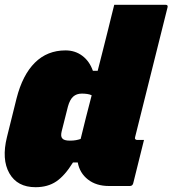

<svg xmlns="http://www.w3.org/2000/svg" viewBox="-25 -770 719 800"><path d="M248 -560Q288 -560 318 -537.5Q348 -515 362 -475H382Q393 -518 404 -561.5Q415 -605 426 -649Q432 -675 438.5 -700Q445 -725 451 -750H665Q676 -750 673 -739L538 -199Q536 -193 539 -190Q541 -187 546 -187H575Q564 -142 552.5 -96.5Q541 -51 530 -6Q527 5 516 5H429Q376 5 341.5 -22Q307 -49 299 -93H279Q245 -38 209.5 -14Q174 10 123 10Q47 10 14 -48Q-19 -106 4 -199L44 -360Q69 -458 120.5 -509Q172 -560 248 -560ZM234 -194Q241 -184 266 -184Q281 -184 291.5 -186Q302 -188 311 -191Q322 -236 333.5 -282Q345 -328 357 -373Q349 -377 338 -378.5Q327 -380 316 -380Q294 -380 280 -367.5Q266 -355 258 -326L232 -223Q227 -202 234 -194Z"/></svg>

Font: Recursive Mn Lnr St XBk
Style: Italic
Weight: 1000
Italic angle: -15°
Monospace: yes
Version: Version 1.079;hotconv 1.0.112;makeotfexe 2.5.65598; ttfautoh